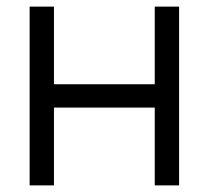

<svg xmlns="http://www.w3.org/2000/svg" viewBox="-20 -560 631 580"><path d="M69.5 0H143V-235H447.5V0H521V-540H447.5V-305.5H143V-540H69.5Z"/></svg>

Font: Eudonet
Style: Regular
Weight: 400
Designer: Mikhail Sharanda
Foundry: Mikhail Sharanda
Version: Version 4.503;Glyphs 3.1.2 (3151)